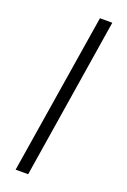

<svg xmlns="http://www.w3.org/2000/svg" viewBox="-167 -759 657 993"><g transform="rotate(20 161.0 -262.5)"><path d="M59 180 201 -705H269L128 180Z"/></g></svg>

Font: Nunito Sans 10pt Expanded Light
Style: Italic
Weight: 300
Width: 7
Italic angle: -9°
Designer: Vernon Adams
Foundry: Vernon Adams
Version: Version 3.101;gftools[0.9.27]